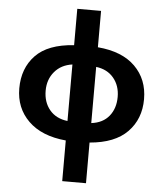

<svg xmlns="http://www.w3.org/2000/svg" viewBox="-64 -815 941 1110"><g transform="rotate(5 407.0 -260.0)"><path d="M477 -760V-549Q619 -537 694 -462.5Q769 -388 769 -273Q769 -158 696 -83Q623 -8 477 4V240H339V4Q198 -9 121.5 -84Q45 -159 45 -273Q45 -390 116.5 -464.5Q188 -539 339 -549V-760ZM339 -437Q274 -428 236 -383Q198 -338 198 -273Q198 -206 235 -161.5Q272 -117 339 -109ZM477 -435V-109Q544 -117 580 -161.5Q616 -206 616 -273Q616 -338 579 -382.5Q542 -427 477 -435Z"/></g></svg>

Font: Noto Sans
Style: Bold
Weight: 700
Designer: Monotype Design Team
Foundry: Monotype Imaging Inc.
Version: Version 2.000;GOOG;noto-source:20170915:90ef993387c0; ttfaut